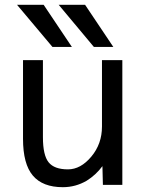

<svg xmlns="http://www.w3.org/2000/svg" viewBox="-20 -778 603 810"><path d="M376 -580.1 227.5 -757.8H338.9L458 -580.1ZM201.2 -580.1 51.8 -757.8H164.1L283.2 -580.1ZM161.1 -524.4V-199.2Q161.1 -123 185.1 -93.3Q209 -63.5 266.6 -63.5Q320.3 -63.5 365.2 -117.2Q410.2 -170.9 410.2 -244.1V-524.4H496.1V2H414.1L412.1 -77.1Q384.8 -40 345.7 -15.6Q298.8 11.7 245.1 11.7Q160.2 11.7 118.7 -37.1Q77.1 -85.9 77.1 -192.4V-524.4Z"/></svg>

Font: Gen Shin Gothic Regular
Style: Regular
Weight: 400
Designer: [Source Han Sans]
Ryoko NISHIZUKA  (kana & ideographs); Paul D. Hunt (Latin, Greek & Cyrillic); Wenlong ZHANG  (bopomofo
Version: Version 1.002.20150607